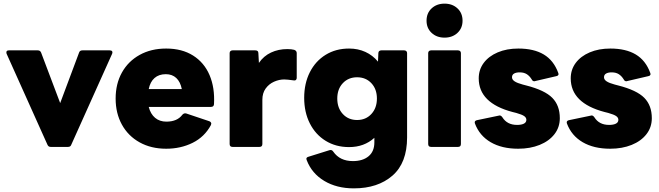

<svg xmlns="http://www.w3.org/2000/svg" viewBox="-20 -808 3625 1056"><path d="M259 0Q246 0 241 -12L16 -513Q15 -516 15 -520Q15 -531 29 -531H188Q201 -531 206 -519L311 -241L415 -519Q419 -531 433 -531H584Q593 -531 596.5 -526Q600 -521 597 -513L372 -12Q368 0 354 0Z M616 -266Q616 -347 650.5 -409Q685 -471 748 -506Q811 -541 894 -541Q981 -541 1042 -502.5Q1103 -464 1132.5 -395Q1162 -326 1157 -235Q1156 -220 1140 -220H798Q808 -181 833 -160Q858 -139 895 -139Q955 -139 983 -177Q992 -187 1004 -184L1132 -141Q1142 -136 1142 -128L1140 -120Q1105 -55 1039.5 -22.5Q974 10 894 10Q811 10 748 -25Q685 -60 650.5 -122.5Q616 -185 616 -266ZM798 -318H980Q972 -358 949.5 -379Q927 -400 892 -400Q854 -400 830 -379Q806 -358 798 -318Z M1259 0Q1243 0 1243 -16V-516Q1243 -523 1247.5 -527Q1252 -531 1259 -531H1384Q1401 -531 1401 -516L1404 -462Q1430 -500 1470.5 -519Q1511 -538 1560 -538Q1583 -538 1598 -534Q1612 -529 1612 -516V-379Q1612 -372 1607 -368Q1602 -364 1594 -366Q1559 -371 1543 -371Q1515 -371 1487 -358.5Q1459 -346 1441 -321Q1423 -296 1423 -259V-16Q1423 0 1407 0Z M1667 73Q1665 67 1665 66Q1665 57 1677 54L1792 18Q1794 17 1798 17Q1807 17 1813 26Q1849 78 1921 78Q1975 78 2007 51.5Q2039 25 2039 -25V-50Q1983 1 1900 1Q1827 1 1771 -33.5Q1715 -68 1684 -129.5Q1653 -191 1653 -270Q1653 -349 1684 -410.5Q1715 -472 1771 -506.5Q1827 -541 1900 -541Q1949 -541 1989.5 -522.5Q2030 -504 2059 -469L2061 -516Q2061 -523 2065.5 -527Q2070 -531 2077 -531H2203Q2210 -531 2214.5 -527Q2219 -523 2219 -516V-52Q2219 88 2138.5 158Q2058 228 1926 228Q1832 228 1763.5 187Q1695 146 1667 73ZM2053 -266Q2053 -318 2022.5 -350.5Q1992 -383 1944 -383Q1896 -383 1865.5 -350.5Q1835 -318 1835 -266Q1835 -214 1865.5 -181Q1896 -148 1944 -148Q1992 -148 2022.5 -181Q2053 -214 2053 -266Z M2326 -694Q2326 -736 2354 -762Q2382 -788 2425 -788Q2468 -788 2496 -762Q2524 -736 2524 -694Q2524 -653 2496 -627Q2468 -601 2425 -601Q2382 -601 2354 -627Q2326 -653 2326 -694ZM2351 0Q2335 0 2335 -16V-516Q2335 -523 2339.5 -527Q2344 -531 2351 -531H2499Q2506 -531 2510.5 -527Q2515 -523 2515 -516V-16Q2515 0 2499 0Z M2592 -129Q2591 -131 2591 -135Q2591 -144 2603 -147L2723 -172L2728 -173Q2736 -173 2743 -163Q2769 -121 2824 -121Q2848 -121 2861.5 -128Q2875 -135 2875 -149Q2875 -161 2863 -169.5Q2851 -178 2819 -187L2799 -192Q2613 -241 2613 -377Q2613 -425 2640.5 -462Q2668 -499 2717.5 -520Q2767 -541 2831 -541Q2916 -541 2970.5 -508.5Q3025 -476 3050 -408Q3052 -402 3052 -401Q3052 -396 3048.5 -393Q3045 -390 3039 -389L2923 -362L2919 -361Q2909 -361 2904 -372Q2892 -391 2876.5 -400.5Q2861 -410 2838 -410Q2819 -410 2807.5 -403.5Q2796 -397 2796 -383Q2796 -370 2810.5 -360.5Q2825 -351 2855 -343L2874 -338Q2976 -312 3017.5 -270Q3059 -228 3059 -158Q3059 -108 3029.5 -70Q3000 -32 2948 -11Q2896 10 2830 10Q2740 10 2678.5 -26Q2617 -62 2592 -129Z M3098 -129Q3097 -131 3097 -135Q3097 -144 3109 -147L3229 -172L3234 -173Q3242 -173 3249 -163Q3275 -121 3330 -121Q3354 -121 3367.5 -128Q3381 -135 3381 -149Q3381 -161 3369 -169.5Q3357 -178 3325 -187L3305 -192Q3119 -241 3119 -377Q3119 -425 3146.5 -462Q3174 -499 3223.5 -520Q3273 -541 3337 -541Q3422 -541 3476.5 -508.5Q3531 -476 3556 -408Q3558 -402 3558 -401Q3558 -396 3554.5 -393Q3551 -390 3545 -389L3429 -362L3425 -361Q3415 -361 3410 -372Q3398 -391 3382.5 -400.5Q3367 -410 3344 -410Q3325 -410 3313.5 -403.5Q3302 -397 3302 -383Q3302 -370 3316.5 -360.5Q3331 -351 3361 -343L3380 -338Q3482 -312 3523.5 -270Q3565 -228 3565 -158Q3565 -108 3535.5 -70Q3506 -32 3454 -11Q3402 10 3336 10Q3246 10 3184.5 -26Q3123 -62 3098 -129Z"/></svg>

Font: LINE Seed Sans TH App ExtraBold
Style: Regular
Weight: 800
Designer: Dalton Maag Ltd | Thai characters by Cadson Demak Co.,Ltd.
Foundry: Dalton Maag Ltd
Version: Version 1.003